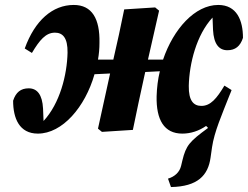

<svg xmlns="http://www.w3.org/2000/svg" viewBox="-20 -525 1002 776"><path d="M717 15C751 15 784 4 813 -16L821 -8C746 47 732 62 717 124L712 145C706 171 686 189 659 197L671 231C779 229 821 184 831 112L837 70C846 8 877 -62 908 -141C911 -147 913 -154 916 -161L887 -179C856 -127 831 -97 794 -97C763 -97 742 -117 743 -178C745 -268 774 -384 839 -454L841 -404C844 -347 865 -322 899 -322C931 -322 951 -338 962 -372C962 -443 937 -505 862 -505C768 -505 681 -408 639 -284H578L623 -482L607 -495L482 -487C468 -418 454 -352 438 -284H376C380 -306 382 -329 382 -352C384 -449 352 -505 278 -505C193 -505 121 -443 80 -329L109 -311C140 -363 165 -393 202 -393C233 -393 254 -373 253 -312C251 -222 222 -107 156 -36L154 -86C151 -143 130 -168 96 -168C64 -168 44 -152 33 -118C33 -47 58 15 133 15C232 15 324 -92 362 -225L425 -228L376 -5L392 8L517 0C532 -73 547 -144 563 -216L567 -234L626 -237C618 -204 614 -170 613 -136C611 -41 643 15 717 15Z"/></svg>

Font: Source Serif Pro Black
Style: Italic
Weight: 900
Italic angle: -12°
Designer: Frank Grießhammer
Foundry: Adobe Systems Incorporated
Version: Version 3.001;hotconv 1.0.111;makeotfexe 2.5.65597